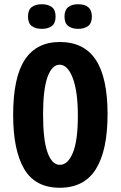

<svg xmlns="http://www.w3.org/2000/svg" viewBox="-20 -871 569 905"><path d="M262 14Q146 14 94 -74.5Q42 -163 42 -329Q42 -506 97 -589.5Q152 -673 262 -673Q376 -673 431.5 -589Q487 -505 487 -333Q487 -162 432 -74Q377 14 262 14ZM262 -94Q300 -94 323.5 -151Q347 -208 347 -325Q347 -440 323 -503Q299 -566 261 -566Q225 -566 204 -508Q183 -450 183 -332Q183 -211 204 -152.5Q225 -94 262 -94ZM348 -735Q319 -735 301.5 -748.5Q284 -762 284 -793Q284 -823 301 -837Q318 -851 348 -851Q413 -851 413 -793Q413 -762 395.5 -748.5Q378 -735 348 -735ZM177 -735Q147 -735 129.5 -748.5Q112 -762 112 -793Q112 -824 129.5 -837.5Q147 -851 177 -851Q207 -851 224.5 -837.5Q242 -824 242 -793Q242 -762 224.5 -748.5Q207 -735 177 -735Z"/></svg>

Font: Bricolage Grotesque 12pt Condensed Bricolage Grotesque 10pt Condensed Regular
Style: Bold
Weight: 700
Width: 3
Designer: Mathieu Triay
Foundry: Atelier Triay
Version: Version 1.001; ttfautohint (v1.8.4.7-5d5b);gftools[0.9.33.de